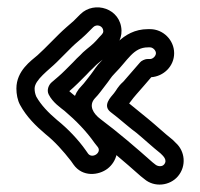

<svg xmlns="http://www.w3.org/2000/svg" viewBox="-20 -470 549 527"><path d="M392 -340C399.6 -340 408 -331.7 408 -324C408 -316.3 399.6 -308 392 -308H385C380.8 -308 375.6 -306.3 373 -304.9C368.2 -302.6 366.4 -300.9 364.3 -298.6C347.8 -280.1 333.1 -262.2 318.6 -246C302.2 -231.3 300.3 -223 292.8 -214C283.7 -203 260.6 -180.2 283.7 -162.3L301.6 -148.3C315.6 -137.3 337.4 -117.6 354.9 -105.1C374.3 -89.1 399.5 -65.7 420.4 -49.2C426.9 -42.8 440.9 -31.2 430.4 -18.6C424.3 -11.3 412.6 -13.6 407.3 -17.7L399 -24.2C353.6 -64.5 305.7 -105.8 256 -143C235.6 -158.3 222.6 -180.1 240.1 -199.8C252.7 -212.6 258.6 -222.4 267.4 -233.3C282 -251.5 283.6 -257.2 294.7 -268.3C331.1 -304.7 345.7 -340 386 -340ZM392 -390H386C313.7 -390 281.6 -326 259.3 -303.7C243 -287.4 238.7 -277.4 228.6 -264.7C217.9 -251.6 211.4 -241.7 204.3 -234.7C157 -187.3 191.9 -126.6 226.5 -102.7C273.4 -67.4 321.8 -25.9 366.4 13.7C366.7 13.9 367.2 14.4 367.7 14.7L375.9 21.2C403.8 45.4 446.5 40 468.6 13.6C492 -14.3 488.3 -55 462 -78.3L454.7 -85.7C454.1 -86.2 453.1 -87.1 452.3 -87.7C432.6 -103.1 407.9 -126.3 385.8 -144.3C373 -154.8 351.9 -172.1 334.5 -186.1C346 -201.1 347.7 -203.6 354.6 -211.3C369.1 -227.4 381.2 -242 395.2 -258.1C429.1 -260.5 458 -288.1 458 -324C458 -360.2 427.7 -390 392 -390ZM235.7 -395.3C245.5 -405.2 263.1 -399.2 263.5 -384.8C263.7 -377.5 258.1 -374.6 251 -366.3C240.6 -354.1 233.9 -347.7 218.4 -335.5C210.7 -329.3 203.8 -322.7 200.2 -318.6C194.2 -313.3 187.3 -306.2 180.9 -299.3L158.3 -276.7C146 -264.3 134.7 -255.1 121.7 -244C113.9 -237.3 107.5 -223.1 113.6 -210.8C124.7 -188.7 146.1 -174.5 157.1 -165.7C188.7 -138.9 217.1 -109.7 239.5 -77.7C239.8 -77.2 240.2 -76.7 240.5 -76.4L248.3 -66.6C260.1 -51.3 233.8 -33.6 222.1 -47.9L215.5 -57.3C194.8 -86.8 166.1 -116.8 136.9 -140.3C112.7 -160.8 92.6 -181.6 79.5 -205C76.2 -213 75 -219.4 75 -227C75 -250.8 114.4 -278.1 135.7 -299.3L177.7 -341.3C186.5 -350.2 206.6 -366.2 216.7 -376.3ZM200.3 -430.7 182 -412.4C171.2 -403.1 152.9 -387.3 142.3 -376.7L100.7 -335.1C94.5 -329.4 87.7 -323 82.9 -318.3C65.7 -303.4 25 -276 25 -227C25 -212.1 28 -194.9 35.1 -182C53 -149 78.8 -124 105.1 -101.7C130.9 -81.1 153.5 -55.5 174.9 -28.1L181.5 -18.7C206.4 16.9 251.2 11.5 275.4 -7.2C299.3 -25.7 313.5 -63.8 287.7 -97.4L280 -107C255.2 -142.3 222.4 -175.9 188.9 -204.3C182.1 -209.7 176.5 -214.1 170.2 -219.7C176.8 -225.4 185.5 -233.2 193.7 -241.3L217.1 -264.7C224.8 -273.2 229.9 -278.2 234.5 -282.2C239.2 -286.3 240.9 -289.4 249.6 -296.5C265.1 -308.7 275.9 -318.6 287.8 -332.3C298.5 -341.8 314.2 -360.1 313.5 -386.2C311.8 -446.7 239.2 -469.5 200.3 -430.7Z"/></svg>

Font: HoneyBee
Style: Str
Weight: 700
Foundry: Cannot Into Space Fonts
Version: Version 0.89